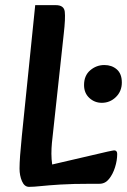

<svg xmlns="http://www.w3.org/2000/svg" viewBox="-20 -715 494 747"><path d="M93 12Q75 12 65.5 -10Q56 -32 56 -59Q56 -98 65 -186L117 -695H197Q229 -695 232 -669.5Q235 -644 228 -583L182 -159Q180 -138 180 -117Q180 -96 183 -75L398 -125Q409 -127 415 -128.5Q421 -130 424 -130Q436 -130 436 -116Q436 -91 427.5 -64Q419 -37 404 -18.5Q389 0 367 0H337Q262 0 214.5 3Q167 6 139 9Q111 12 93 12ZM376 -315Q348 -315 327.5 -334Q307 -353 307 -384Q307 -421 331 -441.5Q355 -462 386 -462Q415 -462 434.5 -445Q454 -428 454 -394Q454 -360 431 -337.5Q408 -315 376 -315Z"/></svg>

Font: Alkatra
Style: Regular
Weight: 400
Designer: Suman Bhandary
Version: Version 1.100;gftools[0.9.22]